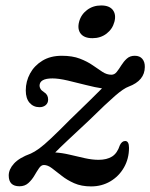

<svg xmlns="http://www.w3.org/2000/svg" viewBox="-20 -673 551 704"><path d="M453 -131Q453 -91 434.5 -58.8Q416 -26.5 384.5 -8Q353 10.5 314 10.5Q278.5 10.5 252 -1.2Q225.5 -13 205.8 -28.8Q186 -44.5 170.5 -56.2Q155 -68 141 -68Q131 -68 123 -56.2Q115 -44.5 106 -29Q97 -13.5 84 -1.8Q71 10 51.5 10Q12 10 12 -29.5Q12 -52 31.2 -73.2Q50.5 -94.5 93 -110Q106.5 -116 123.8 -128.5Q141 -141 167.2 -165.8Q193.5 -190.5 234.5 -232Q279.5 -276 308.8 -304.2Q338 -332.5 354 -349Q329.5 -352.5 295.5 -361.2Q261.5 -370 228 -377.8Q194.5 -385.5 172.5 -385.5Q125 -385.5 125 -358.5Q125 -353.5 128.5 -347.2Q132 -341 141.5 -335Q156.5 -326 156.5 -308Q156.5 -295 147.5 -287.5Q138.5 -280 125 -280Q102.5 -280 88.5 -296Q74.5 -312 74.5 -341.5Q74.5 -374.5 90.2 -403.5Q106 -432.5 135.5 -450.5Q165 -468.5 206.5 -468.5Q245.5 -468.5 272.8 -458Q300 -447.5 319.8 -433.8Q339.5 -420 355.5 -409.5Q371.5 -399 388.5 -399Q400 -399 408.2 -409.5Q416.5 -420 425 -433.8Q433.5 -447.5 445 -458Q456.5 -468.5 474 -468.5Q492.5 -468.5 502 -457Q511.5 -445.5 511 -427Q510.5 -377.5 452 -355.5Q433.5 -349 401.8 -321.5Q370 -294 309 -234Q256.5 -185 228 -158.2Q199.5 -131.5 182.5 -114Q207.5 -112.5 235.8 -105.8Q264 -99 291.2 -93Q318.5 -87 341.5 -87Q371.5 -87 390.8 -99Q410 -111 419.5 -140.5Q427 -156 439 -156Q453 -156 453 -131ZM319 -533Q289 -533 276 -549.5Q263 -566 270 -593Q277 -619.5 299 -636.2Q321 -653 351 -653Q381 -653 393.8 -636.2Q406.5 -619.5 399.5 -593Q392.5 -566.5 370.8 -549.8Q349 -533 319 -533Z"/></svg>

Font: Fraunces 9pt Soft
Style: Italic
Weight: 400
Italic angle: -16°
Version: Version 1.000;[0bf87f6ff]